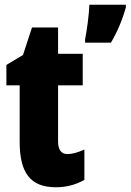

<svg xmlns="http://www.w3.org/2000/svg" viewBox="-20 -780 551 810"><path d="M511 -749V-760H357C356 -720 346 -648 339 -614V-600H448C475 -646 496 -695 511 -749ZM265 -130C238 -130 225 -148 225 -184V-420H329V-553H225V-664H115L77 -548L7 -506V-420H63V-182C63 -52 107 10 216 10C261 10 300 -1 336 -21V-149C309 -137 285 -130 265 -130Z"/></svg>

Font: Noto Sans Lao Looped ExtraCondensed Black
Style: Regular
Weight: 900
Width: 2
Designer: Mark Frömberg, Ben Mitchell
Foundry: The Fontpad Ltd
Version: Version 1.002